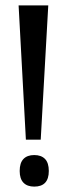

<svg xmlns="http://www.w3.org/2000/svg" viewBox="-20 -680 247 712"><path d="M76 -162 49 -660H159L131 -162ZM107 12Q81 12 67 -2.5Q53 -17 53 -46Q53 -76 67 -90.5Q81 -105 107 -105Q133 -105 147 -90.5Q161 -76 161 -46Q161 12 107 12Z"/></svg>

Font: Bricolage Grotesque 24pt Condensed
Style: Regular
Weight: 400
Width: 3
Designer: Mathieu Triay
Foundry: Atelier Triay
Version: Version 1.001;gftools[0.9.33.dev8+g029e19f]